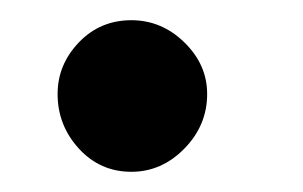

<svg xmlns="http://www.w3.org/2000/svg" viewBox="-20 -170 300 190"><path d="M110 0Q79 0 58 -23Q37 -46 37 -77Q37 -106 58 -128Q79 -150 110 -150Q140 -150 162.5 -128Q185 -106 185 -77Q185 -46 162.5 -23Q140 0 110 0Z"/></svg>

Font: Edu TAS Beginner
Style: Bold
Weight: 700
Version: Version 1.003